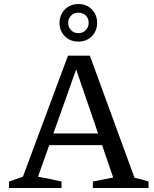

<svg xmlns="http://www.w3.org/2000/svg" viewBox="-20 -935 766 955"><path d="M649 -51Q667 -47 684 -42.5Q701 -38 719 -32V0H442V-32L543 -52L347 -624H371L169 -56Q199 -51 228 -45Q257 -39 286 -32V0H25V-32L94 -56L318 -658H427ZM196 -213V-271H540V-213ZM370 -728Q342 -728 321.5 -740Q301 -752 288.5 -773Q276 -794 276 -821Q276 -848 288.5 -869.5Q301 -891 322 -903Q343 -915 370 -915Q410 -915 436.5 -888.5Q463 -862 463 -822Q463 -794 451 -773Q439 -752 418 -740Q397 -728 370 -728ZM369 -770Q392 -770 406.5 -785Q421 -800 421 -821Q421 -844 406.5 -858Q392 -872 369 -872Q348 -872 333.5 -857.5Q319 -843 319 -821Q319 -800 333.5 -785Q348 -770 369 -770Z"/></svg>

Font: Piazzolla Thin Medium
Style: Regular
Weight: 500
Version: Version 2.005